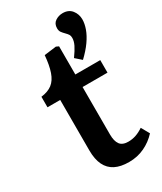

<svg xmlns="http://www.w3.org/2000/svg" viewBox="-207 -891 830 981"><g transform="rotate(-30 208.5 -400.5)"><path d="M252 14Q203 14 170.5 -2.5Q138 -19 121.5 -53Q105 -87 105 -139V-437H30V-499Q71 -504 95.5 -523Q120 -542 133 -579.5Q146 -617 151 -675L222 -684L237 -677V-511H384V-437H237V-157Q237 -118 251.5 -98Q266 -78 301 -78Q324 -78 346 -85.5Q368 -93 390 -108L417 -60Q386 -26 344 -6Q302 14 252 14ZM308 -556 273 -587Q296 -619 306.5 -640.5Q317 -662 317 -681Q317 -693 312.5 -700.5Q308 -708 297 -719Q287 -729 280.5 -738Q274 -747 274 -762Q274 -789 293.5 -802Q313 -815 337 -815Q372 -815 390.5 -791.5Q409 -768 409 -737Q409 -712 398.5 -682.5Q388 -653 365.5 -621Q343 -589 308 -556Z"/></g></svg>

Font: Literata 18pt SemiBold
Style: Regular
Weight: 600
Designer: Latin by Veronika Burian and Jose Scaglione. Greek by Irene Vlachou. Cyrillic by Vera Evstafieva.
Foundry: TypeTogether
Version: Version 3.103;gftools[0.9.29]